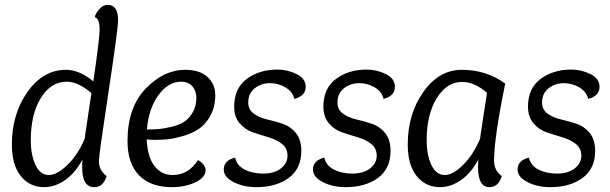

<svg xmlns="http://www.w3.org/2000/svg" viewBox="-20 -762 2518 792"><path d="M365 -426Q391 -605 391 -639Q391 -686 371 -691Q373 -705 389 -723.5Q405 -742 424 -742Q467 -742 467 -679Q467 -642 427.5 -382Q388 -122 388 -99Q388 -58 420 -36Q406 10 369 10Q319 10 319 -71Q319 -94 320 -104Q291 -49 249 -19.5Q207 10 162 10Q103 10 66 -35.5Q29 -81 29 -166Q29 -292 93.5 -383Q158 -474 252 -474Q308 -474 365 -426ZM329 -189 357 -378Q302 -425 256 -425Q190 -425 148.5 -358Q107 -291 107 -183Q107 -123 126.5 -81.5Q146 -40 182 -40Q215 -40 258 -81.5Q301 -123 329 -189Z M797 -102Q828 -83 828 -60Q828 -30 786 -10Q744 10 689 10Q601 10 553.5 -39Q506 -88 506 -180Q506 -318 580.5 -396Q655 -474 744 -474Q804 -474 836 -444.5Q868 -415 868 -370Q868 -321 848 -285Q828 -249 800.5 -230.5Q773 -212 735 -201Q697 -190 671 -187.5Q645 -185 618 -185Q605 -185 585 -187Q589 -112 618 -76Q647 -40 692 -40Q757 -40 797 -102ZM790 -359Q790 -387 773.5 -406Q757 -425 727 -425Q674 -425 633.5 -369.5Q593 -314 586 -228Q614 -228 633.5 -229.5Q653 -231 685.5 -238.5Q718 -246 738 -258.5Q758 -271 774 -297Q790 -323 790 -359Z M1194 -354Q1188 -383 1158.5 -401Q1129 -419 1094 -419Q1058 -419 1031 -398Q1004 -377 1004 -339Q1004 -310 1026.5 -293.5Q1049 -277 1081.5 -269.5Q1114 -262 1146 -251.5Q1178 -241 1200.5 -213.5Q1223 -186 1223 -140Q1223 -66 1171 -28Q1119 10 1038 10Q984 10 943.5 -11Q903 -32 903 -63Q903 -100 950 -112Q956 -80 988.5 -63Q1021 -46 1065 -46Q1112 -46 1139 -67.5Q1166 -89 1166 -120Q1166 -150 1143.5 -168Q1121 -186 1088.5 -195.5Q1056 -205 1023.5 -216Q991 -227 968.5 -253.5Q946 -280 946 -322Q946 -398 998 -436.5Q1050 -475 1124 -475Q1166 -475 1203.5 -456.5Q1241 -438 1241 -404Q1241 -366 1194 -354Z M1562 -354Q1556 -383 1526.5 -401Q1497 -419 1462 -419Q1426 -419 1399 -398Q1372 -377 1372 -339Q1372 -310 1394.5 -293.5Q1417 -277 1449.5 -269.5Q1482 -262 1514 -251.5Q1546 -241 1568.5 -213.5Q1591 -186 1591 -140Q1591 -66 1539 -28Q1487 10 1406 10Q1352 10 1311.5 -11Q1271 -32 1271 -63Q1271 -100 1318 -112Q1324 -80 1356.5 -63Q1389 -46 1433 -46Q1480 -46 1507 -67.5Q1534 -89 1534 -120Q1534 -150 1511.5 -168Q1489 -186 1456.5 -195.5Q1424 -205 1391.5 -216Q1359 -227 1336.5 -253.5Q1314 -280 1314 -322Q1314 -398 1366 -436.5Q1418 -475 1492 -475Q1534 -475 1571.5 -456.5Q1609 -438 1609 -404Q1609 -366 1562 -354Z M1953 -104Q1924 -49 1882 -19.5Q1840 10 1795 10Q1736 10 1699 -35.5Q1662 -81 1662 -166Q1662 -292 1726.5 -383Q1791 -474 1885 -474Q1987 -474 2064 -417Q2018 -193 2018 -99Q2018 -58 2050 -36Q2036 10 1999 10Q1952 10 1952 -71Q1952 -93 1953 -104ZM1960 -189Q1973 -279 1989 -379Q1938 -424 1886 -424Q1823 -424 1781.5 -357Q1740 -290 1740 -183Q1740 -123 1759.5 -81.5Q1779 -40 1815 -40Q1848 -40 1890 -81.5Q1932 -123 1960 -189Z M2406 -354Q2400 -383 2370.5 -401Q2341 -419 2306 -419Q2270 -419 2243 -398Q2216 -377 2216 -339Q2216 -310 2238.5 -293.5Q2261 -277 2293.5 -269.5Q2326 -262 2358 -251.5Q2390 -241 2412.5 -213.5Q2435 -186 2435 -140Q2435 -66 2383 -28Q2331 10 2250 10Q2196 10 2155.5 -11Q2115 -32 2115 -63Q2115 -100 2162 -112Q2168 -80 2200.5 -63Q2233 -46 2277 -46Q2324 -46 2351 -67.5Q2378 -89 2378 -120Q2378 -150 2355.5 -168Q2333 -186 2300.5 -195.5Q2268 -205 2235.5 -216Q2203 -227 2180.5 -253.5Q2158 -280 2158 -322Q2158 -398 2210 -436.5Q2262 -475 2336 -475Q2378 -475 2415.5 -456.5Q2453 -438 2453 -404Q2453 -366 2406 -354Z"/></svg>

Font: Overlock
Style: Italic
Weight: 400
Designer: Dario Muhafara
Foundry: Dario Manuel Muhafara
Version: Version 1.002